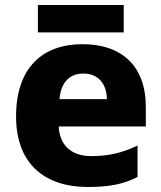

<svg xmlns="http://www.w3.org/2000/svg" viewBox="-20 -801 643 765"><path d="M473 -781H131V-672H473ZM309 -625C150 -625 44 -532 44 -337C44 -144 163 -56 329 -56C418 -56 474 -68 528 -96V-221C467 -192 413 -179 343 -179C262 -179 217 -225 214 -297H561V-375C561 -539 464 -625 309 -625ZM312 -508C374 -508 405 -464 406 -406H217C223 -476 260 -508 312 -508Z"/></svg>

Font: Noto Sans Malayalam UI ExtraBold
Style: Regular
Weight: 800
Designer: Jelle Bosma - Monotype Design Team
Foundry: Monotype Imaging Inc.
Version: Version 2.104